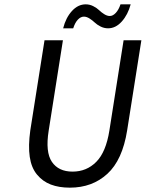

<svg xmlns="http://www.w3.org/2000/svg" viewBox="-20 -844 665 876"><path d="M268.1 -714.8Q280.3 -763.2 308.1 -793.7Q335.9 -824.2 371.1 -824.2Q389.2 -824.2 405.5 -815.9Q421.9 -807.6 432.1 -797.6Q442.4 -787.6 455.6 -779.3Q468.8 -771 481 -771Q495.1 -771 508.3 -785.2Q521.5 -799.3 529.8 -824.2H576.2Q563.5 -776.9 535.6 -745.8Q507.8 -714.8 473.1 -714.8Q455.1 -714.8 438.7 -723.1Q422.4 -731.4 411.9 -741.5Q401.4 -751.5 388.2 -759.8Q375 -768.1 362.8 -768.1Q348.1 -768.1 335.2 -754.4Q322.3 -740.7 314 -714.8ZM298.8 12.2Q249 12.2 211.9 -2Q174.8 -16.1 148.9 -47.4Q123 -78.6 115.7 -128.4Q108.4 -178.2 118.2 -249L183.1 -660.2H267.1L202.1 -248Q186.5 -149.9 216.8 -105.5Q247.1 -61 311 -61Q375 -61 419.2 -105.5Q463.4 -149.9 479 -248L543.9 -660.2H625L560.1 -249Q538.6 -113.8 469.7 -50.8Q400.9 12.2 298.8 12.2Z"/></svg>

Font: Office Code Pro Italic
Style: Regular
Weight: 400
Italic angle: -9°
Designer: Nathan Rutzky & Paul D. Hunt
Foundry: Adobe Systems Incorporated
Version: Version 1.004;PS 001.004;hotconv 1.0.70;makeotf.lib2.5.58329